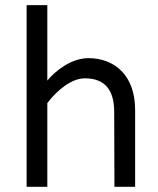

<svg xmlns="http://www.w3.org/2000/svg" viewBox="-20 -723 611 743"><path d="M322.3 -498C255.9 -498 194.3 -449.2 163.1 -411.1V-703.1H83V0H163.1V-324.2C202.1 -375 256.8 -419.9 308.6 -419.9C385.7 -419.9 421.9 -375 421.9 -290L422.9 0H502.9V-297.9C502.9 -432.6 421.9 -498 322.3 -498Z"/></svg>

Font: Sen-gleads
Style: Regular
Weight: 400
Designer: Kosal Sen, Philatype
Foundry: Philatype
Version: Version 1.004; ttfautohint (v1.8.3)